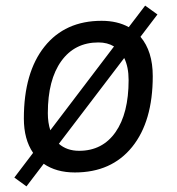

<svg xmlns="http://www.w3.org/2000/svg" viewBox="-20 -601 626 680"><path d="M73.7 59.1 30.8 27.8 97.2 -59.6Q64.5 -107.4 64.5 -181.2Q64.5 -344.2 137.5 -435.8Q210.4 -527.3 339.8 -527.3Q395.5 -527.3 436 -504.9L494.1 -581.1L537.6 -549.8L477.5 -470.7Q521 -419.4 521 -331.5Q521 -170.9 448 -80.6Q375 9.8 245.1 9.8Q179.2 9.8 134.8 -21ZM260.3 -66.9Q342.8 -66.9 389.2 -133.1Q435.5 -199.2 435.5 -317.4Q435.5 -363.8 419.9 -395.5L188.5 -91.8Q216.8 -66.9 260.3 -66.9ZM158.2 -139.6 383.8 -436.5Q360.4 -450.7 328.6 -450.7Q244.6 -450.7 197 -384.5Q149.4 -318.4 149.4 -200.2Q149.4 -166.5 158.2 -139.6Z"/></svg>

Font: CaskaydiaCove NFP SemiLight
Style: Italic
Weight: 350
Italic angle: -10°
Designer: Aaron Bell
Foundry: Saja Typeworks
Version: Version 2111.001; VTT 6.35;Nerd Fonts 3.1.1